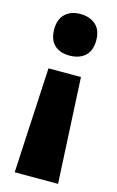

<svg xmlns="http://www.w3.org/2000/svg" viewBox="-115 -611 508 834"><g transform="rotate(15 138.5 -194.0)"><path d="M235 -470Q235 -423 209 -399.5Q183 -376 139 -376Q96 -376 71 -399.5Q46 -423 46 -470Q46 -515 71.5 -539Q97 -563 139 -563Q182 -563 208.5 -539.5Q235 -516 235 -470ZM66 -299H212L236 175H41Z"/></g></svg>

Font: Noto Sans Gurmukhi UI Condensed Black
Style: Regular
Weight: 900
Width: 3
Designer: Jelle Bosma - Monotype Design Team
Foundry: Monotype Imaging Inc.
Version: Version 2.004; ttfautohint (v1.8.4.7-5d5b)